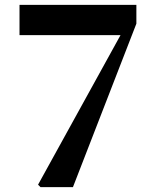

<svg xmlns="http://www.w3.org/2000/svg" viewBox="-20 -767 648 787"><path d="M146 0H279L539 -670V-747H60V-623H474L136 -10Z"/></svg>

Font: GenKiMin2 TW H
Style: Regular
Weight: 900
Version: Version 2.100;PS 2.1;hotconv 16.6.51;makeotf.lib2.5.65220 DE